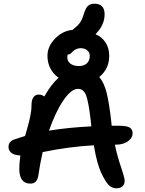

<svg xmlns="http://www.w3.org/2000/svg" viewBox="-20 -1022 780 1035"><path d="M607.9 -6.8Q583.5 -6.8 565.9 -24.7Q548.3 -42.5 527.8 -85.9Q502.4 -137.7 485.8 -238.8Q351.1 -231.4 210 -202.1Q194.8 -134.3 187 -78.1Q180.7 -32.2 144 -32.2Q84 -32.2 84 -112.8Q84 -138.2 89.8 -184.1Q58.6 -184.6 42.2 -197.3Q25.9 -210 25.9 -230Q25.9 -260.3 59.1 -271Q106.4 -286.6 115.2 -289.1Q116.2 -292.5 120.4 -306.6Q124.5 -320.8 125.5 -325Q126.5 -329.1 130.1 -341.8Q133.8 -354.5 135 -359.9Q136.2 -365.2 138.9 -376.5Q141.6 -387.7 142.6 -393.6Q143.6 -399.4 145.5 -409.2Q147.5 -418.9 148.2 -426Q148.9 -433.1 149.4 -441.4Q149.9 -449.7 149.9 -457Q149.9 -482.9 160.2 -497.6Q170.4 -512.2 189 -512.2Q204.6 -512.2 219.2 -502Q253.9 -565.4 295.9 -603Q267.1 -622.6 251.5 -653.3Q235.8 -684.1 235.8 -721.2Q235.8 -772 277.1 -814.2Q318.4 -856.4 371.1 -860.8Q376 -865.7 381.8 -870.1Q404.8 -888.7 414.8 -905.5Q424.8 -922.4 434.1 -953.1Q442.9 -981 455.6 -991.5Q468.3 -1002 488.8 -1002Q543.9 -1002 543.9 -944.8Q543.9 -886.7 495.1 -837.9Q530.3 -822.3 549.6 -792Q568.8 -761.7 568.8 -721.2Q568.8 -650.4 515.1 -606.9Q541.5 -576.2 555.4 -519.5Q569.3 -462.9 580.1 -363.8Q582 -350.1 582 -344.2H619.1Q662.6 -344.2 678.7 -334.7Q694.8 -325.2 694.8 -303.2Q694.8 -278.3 669.7 -260.3Q644.5 -242.2 605 -242.2H599.1Q608.9 -194.8 622.6 -151.6Q636.2 -108.4 644 -84.7Q651.9 -61 651.9 -46.9Q651.9 -28.3 639.9 -17.6Q627.9 -6.8 607.9 -6.8ZM342.8 -712.9Q342.8 -691.4 359.9 -678.7Q377 -666 404.8 -666Q433.1 -666 448.5 -680.7Q463.9 -695.3 463.9 -721.2Q463.9 -739.3 450.4 -750.7Q437 -762.2 415 -762.2Q400.9 -762.2 389.9 -756.8Q378.9 -751.5 373.3 -745.1Q367.7 -738.8 361.1 -733.4Q354.5 -728 348.1 -728H344.2Q342.8 -720.7 342.8 -712.9ZM399.9 -543Q364.3 -543 322 -481.4Q279.8 -419.9 244.1 -317.9Q350.1 -335 472.2 -340.8Q471.7 -345.7 470.7 -356Q469.7 -366.2 469.2 -371.1Q457.5 -473.1 444.1 -508.1Q430.7 -543 399.9 -543Z"/></svg>

Font: Shantell Sans Irregular
Style: Regular
Weight: 500
Designer: Stephen Nixon, Anya Danilova, Shantell Martin
Foundry: Arrow Type
Version: Version 1.006;[9816181b4]